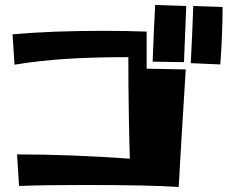

<svg xmlns="http://www.w3.org/2000/svg" viewBox="-20 -778 938 766"><path d="M315 -40Q151 -40 56 -36L48 -162Q258 -162 498 -145Q496 -200 494 -317.5Q492 -435 492 -550Q349 -550 242.5 -543Q136 -536 38 -520L30 -641Q184 -655 392 -655Q481 -655 565 -652V-504L721 -501Q700 -165 693 -32Q579 -40 315 -40ZM599 -758 723 -754 714 -530 589 -532Q593 -645 599 -758ZM751 -754 868 -750Q868 -646 859 -521L741 -526Q747 -637 751 -754Z"/></svg>

Font: Otomanopee One
Style: Regular
Weight: 400
Designer: Das Ende der Wildnis
Foundry: Gutenberg Labo
Version: Version 3.005